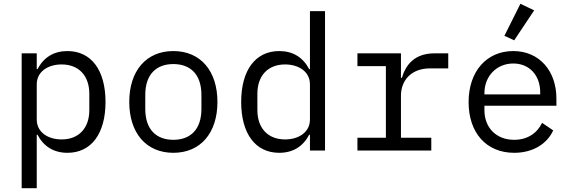

<svg xmlns="http://www.w3.org/2000/svg" viewBox="-20 -799 3040 1019"><path d="M95 200H175V-84H179C212 -21 266 12 338 12C464 12 540 -89 540 -258C540 -427 464 -528 338 -528C266 -528 212 -495 179 -432H175V-516H95ZM307 -59C236 -59 175 -96 175 -165V-351C175 -420 236 -457 307 -457C400 -457 454 -395 454 -302V-214C454 -121 400 -59 307 -59Z M900 12C1045 12 1134 -94 1134 -258C1134 -422 1045 -528 900 -528C755 -528 666 -422 666 -258C666 -94 755 12 900 12ZM900 -57C811 -57 751 -110 751 -221V-295C751 -406 811 -459 900 -459C989 -459 1049 -406 1049 -295V-221C1049 -110 989 -57 900 -57Z M1625 0H1705V-740H1625V-432H1621C1588 -495 1534 -528 1462 -528C1336 -528 1260 -427 1260 -258C1260 -89 1336 12 1462 12C1534 12 1588 -21 1621 -84H1625ZM1493 -59C1400 -59 1346 -121 1346 -214V-302C1346 -395 1400 -457 1493 -457C1564 -457 1625 -420 1625 -351V-165C1625 -96 1564 -59 1493 -59Z M1877 0H2269V-68H2108V-291C2108 -371 2161 -436 2262 -436H2359V-516H2287C2179 -516 2133 -454 2113 -386H2108V-516H1877V-448H2028V-68H1877Z M2709 12C2811 12 2885 -38 2916 -107L2857 -147C2830 -91 2778 -57 2709 -57C2612 -57 2551 -123 2551 -214V-238H2933V-276C2933 -422 2843 -528 2704 -528C2564 -528 2467 -422 2467 -257C2467 -94 2561 12 2709 12ZM2704 -462C2789 -462 2847 -400 2847 -309V-298H2551V-305C2551 -395 2616 -462 2704 -462ZM2815 -744 2742 -779 2657 -609 2709 -585Z"/></svg>

Font: IBM Plex Mono
Style: Regular
Weight: 400
Monospace: yes
Designer: Mike Abbink, Paul van der Laan, Pieter van Rosmalen
Foundry: Bold Monday
Version: Version 2.004